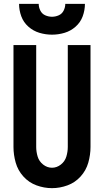

<svg xmlns="http://www.w3.org/2000/svg" viewBox="-20 -969 540 997"><path d="M250 -789Q217 -789 185 -798.5Q153 -808 127.5 -830.5Q102 -853 90.5 -884.5Q79 -916 79 -949H181Q181 -931 189.5 -914Q198 -897 215 -889.5Q232 -882 250 -882Q268 -882 285 -889.5Q302 -897 310.5 -914Q319 -931 319 -949H421Q421 -916 409.5 -884.5Q398 -853 372.5 -830.5Q347 -808 315 -798.5Q283 -789 250 -789ZM250 8Q209 8 169.5 -6.5Q130 -21 101.5 -52.5Q73 -84 61.5 -124.5Q50 -165 50 -206V-735H168V-206Q168 -181 175.5 -156Q183 -131 204 -114.5Q225 -98 250 -98Q275 -98 296 -114.5Q317 -131 324.5 -156Q332 -181 332 -206V-735H450V-206Q450 -165 438.5 -124.5Q427 -84 398.5 -52.5Q370 -21 330.5 -6.5Q291 8 250 8Z"/></svg>

Font: Iosevka SS01
Style: Bold
Weight: 700
Monospace: yes
Designer: Belleve Invis
Foundry: Belleve Invis
Version: 2.3.3; ttfautohint (v1.8.3)